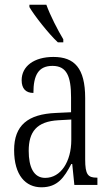

<svg xmlns="http://www.w3.org/2000/svg" viewBox="-20 -786 469 816"><path d="M226 -606H249V-619C226 -657 193 -721 177 -766H105V-756C125 -721 187 -642 226 -606ZM156 10C225 10 253 -32 283 -89H287L296 0H394V-31H391C354 -31 342 -44 342 -108V-369C342 -497 296 -544 207 -544C124 -544 72 -504 72 -445C72 -410 89 -391 122 -391C122 -466 143 -506 203 -506C264 -506 282 -461 282 -372V-309L218 -306C98 -301 40 -253 40 -148C40 -41 89 10 156 10ZM172 -30C123 -30 102 -76 102 -145C102 -225 135 -270 229 -275L283 -278V-191C283 -100 239 -30 172 -30Z"/></svg>

Font: Noto Serif Georgian ExtraCondensed Light
Style: Regular
Weight: 300
Width: 2
Designer: Monotype Design Team, Akaki Razmadze
Foundry: Google LLC
Version: Version 2.003